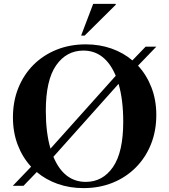

<svg xmlns="http://www.w3.org/2000/svg" viewBox="-20 -955 869 987"><path d="M421 -727Q492 -727 553 -705.5Q614 -684 660.5 -644.5L728.5 -715H783.5L689.5 -617.5Q733.5 -570 758.5 -505.5Q783.5 -441 783.5 -364Q783.5 -281.5 755.8 -212.8Q728 -144 677.5 -93.5Q627 -43 558.8 -15.5Q490.5 12 409 12Q338 12 277 -9.5Q216 -31 169 -70.5L101 0H46L140 -98Q96 -145.5 71.2 -210Q46.5 -274.5 46.5 -351.5Q46.5 -434 74.2 -502.8Q102 -571.5 152.2 -621.8Q202.5 -672 271 -699.5Q339.5 -727 421 -727ZM215.5 -385.5Q215.5 -273 239.5 -191L575 -565.5Q520.5 -695 408.5 -695Q321.5 -695 268.5 -619Q215.5 -543 215.5 -385.5ZM421 -20Q508 -20 560.8 -96.2Q613.5 -172.5 613.5 -329.5Q613.5 -442 589.5 -524L254.5 -149Q308.5 -20 421 -20ZM397 -772 459 -935H575V-930.5L415 -772Z"/></svg>

Font: Newsreader 72pt SemiBold
Style: Regular
Weight: 600
Designer: Hugues Gentile
Foundry: Production Type
Version: Version 1.003; ttfautohint (v1.8.3)